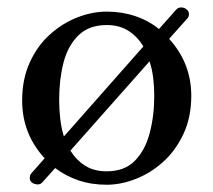

<svg xmlns="http://www.w3.org/2000/svg" viewBox="-20 -497 587 529"><path d="M274 12Q232 12 196.5 0Q161 -12 132 -34L97 5Q91 12 82 11Q73 10 68 6Q62 1 62 -6.5Q62 -14 66 -19L103 -61Q41 -128 41 -220Q41 -279 62 -325Q83 -371 117.5 -402Q152 -433 193 -449Q234 -465 274 -465Q316 -465 353 -452.5Q390 -440 418 -417L465 -470Q471 -477 480 -476.5Q489 -476 494 -471Q500 -467 500.5 -459Q501 -451 496 -446L446 -390Q507 -323 507 -233Q507 -174 485.5 -128Q464 -82 429.5 -51Q395 -20 354 -4Q313 12 274 12ZM156 -121 375 -369Q359 -396 334 -412Q309 -428 274 -428Q225 -428 196 -399.5Q167 -371 155 -324.5Q143 -278 143 -222Q143 -195 146 -169.5Q149 -144 156 -121ZM274 -25Q323 -25 351.5 -54Q380 -83 392.5 -130.5Q405 -178 405 -233Q405 -259 402 -283Q399 -307 392 -328L174 -82Q190 -56 214.5 -40.5Q239 -25 274 -25Z"/></svg>

Font: Alice
Style: Regular
Weight: 400
Designer: Ksenia Yerulevich
Foundry: Cyreal (http://www.cyreal.org/)
Version: Version 2.003; ttfautohint (v1.8.3)